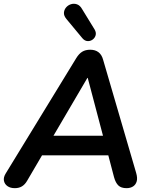

<svg xmlns="http://www.w3.org/2000/svg" viewBox="-25 -972 789 1000"><path d="M52 8Q29 8 14 -2.5Q-1 -13 -4.5 -30.5Q-8 -48 5 -69L372 -669Q386 -692 403 -702.5Q420 -713 445 -713Q471 -713 488 -700Q505 -687 512 -661L684 -72Q692 -45 687 -27.5Q682 -10 668 -1Q654 8 634 8Q606 8 591.5 -6Q577 -20 569 -49L532 -190L572 -163H158L208 -187L116 -30Q105 -11 89.5 -1.5Q74 8 52 8ZM430 -566 240 -242 218 -265H545L518 -240L432 -566ZM404 -773 321 -873Q307 -890 308 -905.5Q309 -921 319 -933Q329 -945 344.5 -950Q360 -955 376 -949.5Q392 -944 403 -924L468 -818Q477 -802 473 -788Q469 -774 457 -765.5Q445 -757 430.5 -758Q416 -759 404 -773Z"/></svg>

Font: Nunito ExtraLight
Style: Italic
Weight: 200
Italic angle: -9°
Designer: Vernon Adams
Foundry: Vernon Adams
Version: Version 3.602